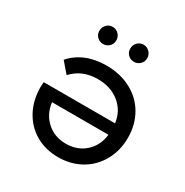

<svg xmlns="http://www.w3.org/2000/svg" viewBox="-168 -862 964 1002"><g transform="rotate(30 313.5 -361.0)"><path d="M56.2 -268.1Q56.2 -279.3 58.1 -296.9H487.8Q479 -366.7 426.5 -409.4Q374 -452.1 295.9 -452.1Q200.7 -452.1 143.1 -388.2L89.8 -450.2Q126 -492.2 179.4 -514.2Q232.9 -536.1 298.8 -536.1Q382.8 -536.1 448 -501.5Q513.2 -466.8 548.6 -404.8Q584 -342.8 584 -265.1Q584 -188 549.6 -126Q515.1 -64 454.6 -29.5Q394 4.9 317.9 4.9Q241.7 4.9 182.4 -29.5Q123 -64 89.6 -126Q56.2 -188 56.2 -268.1ZM147.9 -228Q155.8 -161.1 202.4 -118.7Q249 -76.2 317.9 -76.2Q387.2 -76.2 433.6 -118.2Q480 -160.2 487.8 -228ZM175.3 -674.8Q175.3 -696.8 190.2 -711.9Q205.1 -727.1 226.1 -727.1Q247.1 -727.1 262.2 -711.9Q277.3 -696.8 277.3 -674.8Q277.3 -652.8 262.2 -638.4Q247.1 -624 226.1 -624Q205.1 -624 190.2 -638.4Q175.3 -652.8 175.3 -674.8ZM361.3 -674.8Q361.3 -696.8 376.2 -711.9Q391.1 -727.1 412.1 -727.1Q433.1 -727.1 448.2 -711.9Q463.4 -696.8 463.4 -674.8Q463.4 -652.8 448.2 -638.4Q433.1 -624 412.1 -624Q391.1 -624 376.2 -638.4Q361.3 -652.8 361.3 -674.8Z"/></g></svg>

Font: Montserrat Medium
Style: Regular
Weight: 500
Designer: Julieta Ulanovsky
Foundry: Julieta Ulanovsky
Version: Version 7.200